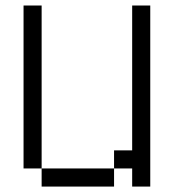

<svg xmlns="http://www.w3.org/2000/svg" viewBox="-20 -687 640 707"><path d="M533.3 0H466.7V-66.7H400V-133.3H466.7V-666.7H533.3ZM66.7 -66.7V-666.7H133.3V-66.7ZM133.3 -66.7H400V0H133.3Z"/></svg>

Font: Galmuri14 Regular
Style: Regular
Weight: 400
Designer: Lee Minseo (quiple)
Version: Version 2.399;hotconv 1.1.1;makeotfexe 2.6.0 DEVELOPMENT